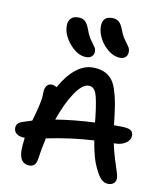

<svg xmlns="http://www.w3.org/2000/svg" viewBox="-99 -1029 939 1103"><g transform="rotate(10 370.0 -478.0)"><path d="M548.8 -731.9Q515.6 -731.9 482.7 -756.6Q449.7 -781.2 429.4 -818.6Q409.2 -856 409.2 -891.1Q409.2 -949.2 464.8 -949.2Q489.3 -949.2 504.6 -937Q520 -924.8 532.2 -891.1Q543.5 -860.4 559.1 -838.6Q574.7 -816.9 583.7 -804.2Q592.8 -791.5 592.8 -774.9Q592.8 -754.9 581.3 -743.4Q569.8 -731.9 548.8 -731.9ZM356 -702.1Q306.2 -702.1 261 -754.4Q215.8 -806.6 215.8 -860.8Q215.8 -888.2 230.5 -903.6Q245.1 -918.9 274.9 -918.9Q298.3 -918.9 313 -906Q327.6 -893.1 340.8 -857.9Q351.6 -826.2 367.2 -804Q382.8 -781.7 391.8 -769.8Q400.9 -757.8 400.9 -743.2Q400.9 -724.1 389.2 -713.1Q377.4 -702.1 356 -702.1ZM607.9 -6.8Q583.5 -6.8 565.9 -24.7Q548.3 -42.5 527.8 -85.9Q502.4 -137.7 485.8 -238.8Q351.1 -231.4 210 -202.1Q194.8 -134.3 187 -78.1Q180.7 -32.2 144 -32.2Q84 -32.2 84 -112.8Q84 -138.2 89.8 -184.1Q58.6 -184.6 42.2 -197.3Q25.9 -210 25.9 -230Q25.9 -260.3 59.1 -271Q106.4 -286.6 115.2 -289.1Q116.2 -292.5 120.4 -306.6Q124.5 -320.8 125.5 -325Q126.5 -329.1 130.1 -341.8Q133.8 -354.5 135 -359.9Q136.2 -365.2 138.9 -376.5Q141.6 -387.7 142.6 -393.6Q143.6 -399.4 145.5 -409.2Q147.5 -418.9 148.2 -426Q148.9 -433.1 149.4 -441.4Q149.9 -449.7 149.9 -457Q149.9 -482.9 160.2 -497.6Q170.4 -512.2 189 -512.2Q204.6 -512.2 219.2 -502Q257.8 -572.3 305.7 -611.1Q353.5 -649.9 404.8 -649.9Q442.4 -649.9 469 -639.2Q495.6 -628.4 513.9 -608.4Q532.2 -588.4 544.9 -551.5Q557.6 -514.6 565.2 -471.9Q572.8 -429.2 580.1 -363.8Q582 -350.1 582 -344.2H619.1Q662.6 -344.2 678.7 -334.7Q694.8 -325.2 694.8 -303.2Q694.8 -278.3 669.7 -260.3Q644.5 -242.2 605 -242.2H599.1Q608.9 -194.8 622.6 -151.6Q636.2 -108.4 644 -84.7Q651.9 -61 651.9 -46.9Q651.9 -28.3 639.9 -17.6Q627.9 -6.8 607.9 -6.8ZM399.9 -543Q364.3 -543 322 -481.4Q279.8 -419.9 244.1 -317.9Q350.1 -335 472.2 -340.8Q471.7 -345.7 470.7 -356Q469.7 -366.2 469.2 -371.1Q457.5 -473.1 444.1 -508.1Q430.7 -543 399.9 -543Z"/></g></svg>

Font: Shantell Sans Irregular
Style: Regular
Weight: 500
Designer: Stephen Nixon, Anya Danilova, Shantell Martin
Foundry: Arrow Type
Version: Version 1.006;[9816181b4]